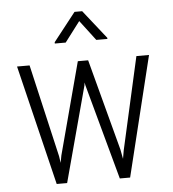

<svg xmlns="http://www.w3.org/2000/svg" viewBox="-53 -794 758 842"><g transform="rotate(-5 326.0 -372.5)"><path d="M183.6 -120.1 188 -90.8 193.8 -122.6 301.8 -528.3H347.2L454.1 -126L461.9 -84.5L468.3 -121.6L559.6 -528.3H615.2L485.8 0H440.4L325.7 -419.9L323.2 -432.6L321.3 -419.4L208.5 0H162.6L34.2 -528.3H89.4ZM439.5 -619.1V-614.3H390.6L323.2 -703.1L255.9 -614.3H208V-620.1L306.2 -745.1H339.8Z"/></g></svg>

Font: Roboto Condensed Light
Style: Regular
Weight: 300
Designer: Google
Version: Version 2.134; 2016